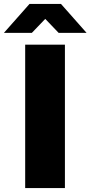

<svg xmlns="http://www.w3.org/2000/svg" viewBox="-72 -956 460 976"><path d="M56 0V-729H258V0ZM-52 -789 78 -936H238L368 -789H226L158 -860L90 -789Z"/></svg>

Font: Mona Sans Expanded ExtraBold
Style: Regular
Weight: 800
Width: 7
Designer: Deni Anggara
Foundry: GitHub
Version: Version 1.001; ttfautohint (v1.8.4.7-5d5b);gftools[0.9.33]